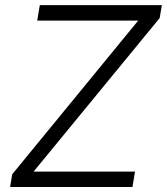

<svg xmlns="http://www.w3.org/2000/svg" viewBox="-20 -748 667 768"><path d="M20.5 0 28.8 -50.8 532.7 -665.5H128.9L139.2 -727.5H627.4L618.7 -675.8L114.3 -61.5H520L509.8 0Z"/></svg>

Font: Inter 16pt Light
Style: Italic
Weight: 300
Italic angle: -9.3988°
Version: Version 4.001;git-66647c0bb